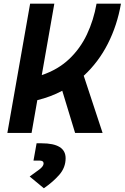

<svg xmlns="http://www.w3.org/2000/svg" viewBox="-20 -713 669 1030"><path d="M19.5 0 141.6 -693.4H271.5L204.1 -310.1Q291 -339.4 350.8 -396Q410.6 -452.6 446.5 -528.8Q482.4 -605 498 -693.4H628.9Q608.9 -577.6 558.6 -478.5Q508.3 -379.4 429.2 -306.6L530.3 0H382.8L314 -226.1Q251.5 -192.9 180.2 -175.8L149.4 0ZM215.3 296.9 139.2 233.9Q169.4 212.4 191.7 195.6Q213.9 178.7 213.9 163.6Q213.9 148.4 191.4 148.4H159.7L176.3 55.7H203.1Q332 55.7 332 135.7Q332 186 297.9 224.9Q263.7 263.7 215.3 296.9Z"/></svg>

Font: CaskaydiaCove NF
Style: Bold Italic
Weight: 700
Italic angle: -10°
Designer: Aaron Bell
Foundry: Saja Typeworks
Version: Version 2111.001; VTT 6.35;Nerd Fonts 3.2.1